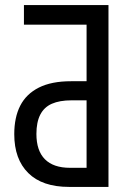

<svg xmlns="http://www.w3.org/2000/svg" viewBox="-20 -734 522 754"><path d="M251 0Q146 0 91 -54.5Q36 -109 36 -207Q36 -273 59.5 -319Q83 -365 132.5 -390Q182 -415 259 -415H320V-637H74V-714H406V0ZM255 -75H320V-340H261Q214 -340 183.5 -326.5Q153 -313 138 -283.5Q123 -254 123 -208Q123 -142 156.5 -108.5Q190 -75 255 -75Z"/></svg>

Font: Noto Sans Display Condensed
Style: Regular
Weight: 400
Width: 3
Designer: Monotype Design Team
Foundry: Monotype Imaging Inc.
Version: Version 2.003